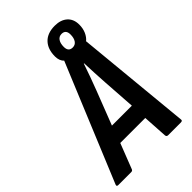

<svg xmlns="http://www.w3.org/2000/svg" viewBox="-264 -875 961 961"><g transform="rotate(-45 216.0 -394.5)"><path d="M-20 0Q-32 0 -28 -11L229 -632Q220 -640 215.5 -652Q211 -664 211 -679Q211 -731 239 -760Q267 -789 319 -789Q361 -789 385.5 -767Q410 -745 410 -706Q410 -679 400.5 -657.5Q391 -636 375 -623L434 -11Q436 0 423 0H333Q322 0 321 -11L313 -142H136L85 -11Q82 0 72 0ZM168 -233H309L297 -411Q295 -446 293 -481.5Q291 -517 290 -552H288Q276 -517 263.5 -482Q251 -447 237 -411ZM306 -648Q324 -648 334 -662.5Q344 -677 344 -702Q344 -736 314 -736Q296 -736 286 -721.5Q276 -707 276 -682Q276 -648 306 -648Z"/></g></svg>

Font: Sofia Sans Condensed
Style: Bold Italic
Weight: 700
Italic angle: -9°
Version: Version 4.100